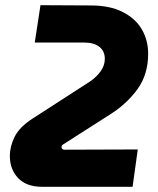

<svg xmlns="http://www.w3.org/2000/svg" viewBox="-20 -720 608 740"><path d="M143 0Q82 0 50 -33.5Q18 -67 18 -119Q18 -156 36.5 -193Q55 -230 104 -262L327 -406Q352 -423 368 -445.5Q384 -468 384 -493Q384 -523 363 -539.5Q342 -556 305 -556H114L136 -700L329 -699Q403 -699 452.5 -674Q502 -649 526.5 -607Q551 -565 551 -513Q551 -434 511 -378Q471 -322 409 -282L226 -165Q222 -163 219.5 -160Q217 -157 217 -153Q217 -148 220.5 -145.5Q224 -143 229 -143L511 -144L491 0Z"/></svg>

Font: MuseoModerno
Style: Bold Italic
Weight: 700
Italic angle: -9°
Designer: Pablo Cosgaya, Héctor Gatti, Marcela Romero, and the Authors of The MuseoModerno Project.
Foundry: Omnibus-Type Team
Version: Version 1.003